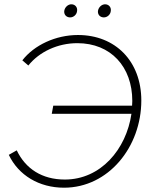

<svg xmlns="http://www.w3.org/2000/svg" viewBox="-20 -864 712 894"><path d="M228 -372 221 -334H592C568 -169 449 -28 282 -28C176 -28 99 -78 58 -164L21 -143C66 -48 162 10 278 10C485 10 638 -180 638 -396C638 -579 517 -701 343 -701C239 -701 139 -654 84 -583L112 -559C163 -623 249 -663 340 -663C496 -663 596 -553 596 -394L595 -372ZM305 -783C322 -782 338 -796 339 -814C341 -829 331 -843 314 -844C297 -845 281 -830 279 -812C278 -796 288 -784 305 -783ZM462 -783C479 -782 495 -796 496 -814C498 -829 488 -843 471 -844C454 -845 438 -830 436 -812C435 -796 445 -784 462 -783Z"/></svg>

Font: Fixel Display ExtraLight
Style: Italic
Weight: 200
Italic angle: -10°
Designer: AlfaBravo + MacPaw
Foundry: Kyrylo Tkachov, Marchela Mozhyna, Serhii Makarenko, Maria Weinstein, Zakhar Kryvoshyya
Version: Version 1.210;Glyphs 3.2 (3217)